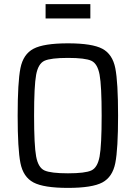

<svg xmlns="http://www.w3.org/2000/svg" viewBox="-20 -907 661 935"><path d="M66 0ZM66 -344Q66 -507 79.5 -575Q93 -643 143 -669.5Q193 -696 311 -696Q429 -696 478.5 -669.5Q528 -643 541.5 -575Q555 -507 555 -344Q555 -181 541.5 -113Q528 -45 478.5 -18.5Q429 8 311 8Q193 8 143 -18.5Q93 -45 79.5 -113Q66 -181 66 -344ZM475 -344Q475 -489 465 -543Q455 -597 425 -611Q395 -625 311 -625Q227 -625 196.5 -611Q166 -597 156 -543Q146 -489 146 -344Q146 -199 156 -145Q166 -91 196.5 -77Q227 -63 311 -63Q395 -63 425 -77Q455 -91 465 -145Q475 -199 475 -344ZM202 -817V-887H420V-817Z"/></svg>

Font: Assailand
Style: Regular
Weight: 400
Designer: Hector Gatti with collaboration of the Omnibus-Type team
Foundry: Omnibus-Type
Version: Version 0.072;October 19, 2019;FontCreator 12.0.0.2547 64-bi